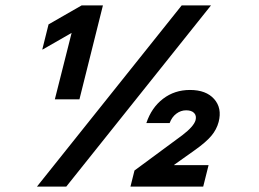

<svg xmlns="http://www.w3.org/2000/svg" viewBox="-20 -695 965 715"><path d="M184.2 -325 246.7 -572.5 139.2 -510.8H137.5L160.8 -604.2L284.2 -675H363.3L275.8 -325ZM465.8 0 480.8 -60 659.2 -191.7Q701.7 -224.2 708.3 -247.5Q712.5 -264.2 702.9 -274.2Q693.3 -284.2 673.3 -284.2Q653.3 -284.2 636.7 -271.7Q620 -259.2 611.7 -236.7H525Q544.2 -294.2 587.1 -327.1Q630 -360 687.5 -360Q747.5 -360 777.5 -326.2Q807.5 -292.5 794.2 -240.8Q786.7 -212.5 766.7 -188.8Q746.7 -165 704.2 -135L629.2 -81.7L628.3 -80H756.7L736.7 0ZM117.5 0 656.7 -675H765.8L226.7 0Z"/></svg>

Font: Funnel Sans Light
Style: Bold Italic
Weight: 700
Italic angle: -14.036°
Version: Version 1.000